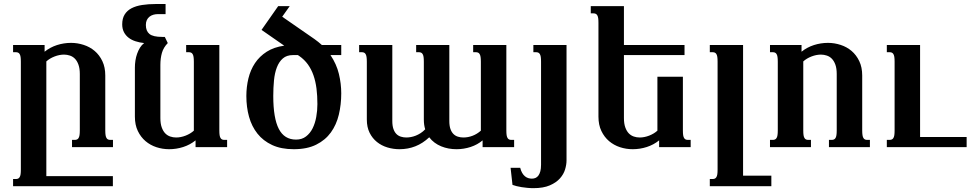

<svg xmlns="http://www.w3.org/2000/svg" viewBox="-20 -747 4929 975"><path d="M553.2 198.7H46.4V162.1H60.1Q66.4 162.1 71.3 160.2Q76.2 158.2 79.6 152.8Q83 147.5 84.5 138.2Q85.9 128.9 85.9 113.8V-433.6Q85.9 -448.7 84.5 -458Q83 -467.3 79.6 -472.7Q76.2 -478 71.3 -480Q66.4 -481.9 60.1 -481.9H46.4V-518.6H206.5V-484.4Q234.4 -506.8 269.3 -518.1Q304.2 -529.3 340.8 -529.3Q373.5 -529.3 405 -519Q436.5 -508.8 460.7 -488.3Q484.9 -467.8 499.8 -436.5Q514.6 -405.3 514.6 -363.8V-85Q514.6 -69.8 516.1 -60.5Q517.6 -51.3 521 -45.9Q524.4 -40.5 529.1 -38.6Q533.7 -36.6 540.5 -36.6H553.7V0H345.7V-36.6H359.4Q365.7 -36.6 370.6 -38.6Q375.5 -40.5 378.9 -45.9Q382.3 -51.3 383.8 -60.5Q385.3 -69.8 385.3 -85V-371.1Q385.3 -399.4 378.4 -418.5Q371.6 -437.5 360.6 -448.7Q349.6 -460 335 -464.8Q320.3 -469.7 305.2 -469.7Q281.7 -469.7 257.1 -460.2Q232.4 -450.7 215.3 -435.1V147.5H553.2Z M711.9 -528.3Q688.5 -530.8 668.2 -537.4Q647.9 -543.9 633.1 -555.4Q618.2 -566.9 609.4 -583.7Q600.6 -600.6 600.6 -623.5Q600.6 -653.3 613 -673.3Q625.5 -693.4 647.9 -705.1Q670.4 -716.8 701.9 -721.7Q733.4 -726.6 771 -726.6H820.8V-675.3H781.7Q769.5 -675.3 758.5 -672.1Q747.6 -668.9 739 -662.1Q730.5 -655.3 725.6 -645Q720.7 -634.8 720.7 -620.1Q720.7 -589.4 739 -574.5Q757.3 -559.6 803.2 -559.6H816.9L832 -528.3Q810.1 -505.9 802.2 -478.3Q794.4 -450.7 794.4 -417V-147.5Q794.4 -119.1 801.3 -100.1Q808.1 -81.1 819.1 -69.8Q830.1 -58.6 844.5 -53.7Q858.9 -48.8 874.5 -48.8Q897.9 -48.8 922.6 -58.3Q947.3 -67.9 964.4 -83.5V-433.6Q964.4 -448.7 962.9 -458Q961.4 -467.3 958 -472.7Q954.6 -478 949.7 -480Q944.8 -481.9 938.5 -481.9H925.3V-518.6H1093.8V-85Q1093.8 -69.8 1095.2 -60.5Q1096.7 -51.3 1100.1 -45.9Q1103.5 -40.5 1108.2 -38.6Q1112.8 -36.6 1119.6 -36.6H1133.3V0H973.1V-34.2Q945.3 -11.7 910.4 -0.5Q875.5 10.7 838.9 10.7Q805.7 10.7 774.4 0.5Q743.2 -9.8 719 -30.3Q694.8 -50.8 679.9 -81.8Q665 -112.8 665 -154.8V-404.3Q665 -421.4 667.7 -439.5Q670.4 -457.5 676.3 -474.1Q682.1 -490.7 690.9 -504.9Q699.7 -519 711.9 -528.3Z M1576.7 -548.8Q1597.2 -534.2 1614.3 -518.6H1712.9V-467.3H1658.2Q1689 -421.4 1700.9 -371.8Q1712.9 -322.3 1712.9 -272.9Q1712.9 -216.3 1700.7 -165Q1688.5 -113.8 1660.4 -74.7Q1632.3 -35.6 1585.9 -12.5Q1539.6 10.7 1471.7 10.7Q1407.7 10.7 1362.1 -10.5Q1316.4 -31.7 1287.4 -68.4Q1258.3 -105 1244.6 -154.1Q1231 -203.1 1231 -259.3Q1231 -305.7 1241.5 -348.9Q1252 -392.1 1274.9 -426.5Q1297.9 -460.9 1334.5 -484.4Q1371.1 -507.8 1423.3 -515.1L1308.1 -595.2L1392.6 -715.8H1451.2L1413.1 -662.1ZM1492.7 -467.3H1467.8Q1436 -467.3 1416.5 -450.4Q1397 -433.6 1386 -405Q1375 -376.5 1371.3 -338.6Q1367.7 -300.8 1367.7 -259.3Q1367.7 -147 1395.8 -92.5Q1423.8 -38.1 1483.4 -38.1Q1513.2 -38.1 1533.9 -54Q1554.7 -69.8 1567.4 -95.2Q1580.1 -120.6 1585.9 -152.8Q1591.8 -185.1 1591.8 -218.3Q1591.8 -260.7 1587.2 -297.4Q1582.5 -334 1571.8 -364.7Q1561 -395.5 1543.5 -419.9Q1525.9 -444.3 1500 -462.4Z M1842.8 -433.6Q1842.8 -448.7 1841.3 -458Q1839.8 -467.3 1836.4 -472.7Q1833 -478 1828.1 -480Q1823.2 -481.9 1816.9 -481.9H1803.7V-518.6H1972.2V-132.8Q1972.2 -108.4 1977.8 -92.3Q1983.4 -76.2 1992.9 -66.7Q2002.4 -57.1 2015.6 -53Q2028.8 -48.8 2043.5 -48.8Q2054.2 -48.8 2066.4 -51Q2078.6 -53.2 2091.1 -58.1Q2103.5 -63 2115.7 -70.8Q2127.9 -78.6 2139.2 -90.3Q2135.7 -101.6 2134 -113.8Q2132.3 -126 2132.3 -140.1V-433.6Q2132.3 -448.7 2130.9 -458Q2129.4 -467.3 2126 -472.7Q2122.6 -478 2117.7 -480Q2112.8 -481.9 2106.4 -481.9H2093.3V-518.6H2261.7V-132.8Q2261.7 -108.4 2267.3 -92.3Q2272.9 -76.2 2282.5 -66.7Q2292 -57.1 2305.2 -53Q2318.4 -48.8 2333 -48.8Q2356.9 -48.8 2379.9 -57.6Q2402.8 -66.4 2421.9 -83.5V-433.6Q2421.9 -448.7 2420.4 -458Q2418.9 -467.3 2415.5 -472.7Q2412.1 -478 2407.2 -480Q2402.3 -481.9 2396 -481.9H2382.8V-518.6H2551.3V-85Q2551.3 -69.8 2552.7 -60.5Q2554.2 -51.3 2557.6 -45.9Q2561 -40.5 2565.7 -38.6Q2570.3 -36.6 2577.1 -36.6H2590.8V0H2430.7V-34.2Q2404.8 -12.2 2369.9 -0.7Q2335 10.7 2298.3 10.7Q2277.8 10.7 2258.1 7.1Q2238.3 3.4 2220.5 -3.9Q2202.6 -11.2 2187 -22.7Q2171.4 -34.2 2159.7 -49.8Q2127 -19 2089.4 -4.2Q2051.8 10.7 2008.8 10.7Q1977.1 10.7 1947.3 1.7Q1917.5 -7.3 1894.3 -25.9Q1871.1 -44.4 1856.9 -72.8Q1842.8 -101.1 1842.8 -140.1Z M2856.9 67.9Q2856.9 88.9 2849.6 113.3Q2842.3 137.7 2823.5 158.9Q2804.7 180.2 2772 194.3Q2739.3 208.5 2688.5 208.5Q2673.3 208.5 2658.2 207Q2643.1 205.6 2629.2 203.4Q2615.2 201.2 2603.3 198.2Q2591.3 195.3 2582.5 191.9L2572.8 105H2621.6Q2625.5 120.6 2631.8 131.3Q2638.2 142.1 2646 148.4Q2653.8 154.8 2662.8 157.5Q2671.9 160.2 2681.2 160.2Q2690.9 160.2 2699.5 156.5Q2708 152.8 2714.1 144.5Q2720.2 136.2 2723.9 122.8Q2727.5 109.4 2727.5 89.8V-433.6Q2727.5 -448.7 2726.1 -458Q2724.6 -467.3 2721.2 -472.7Q2717.8 -478 2712.9 -480Q2708 -481.9 2701.7 -481.9H2688.5V-518.6H2856.9Z M3456.1 -467.3H3148.4V-147.5Q3148.4 -119.1 3155.3 -100.1Q3162.1 -81.1 3173.1 -69.8Q3184.1 -58.6 3198.5 -53.7Q3212.9 -48.8 3228.5 -48.8Q3252 -48.8 3276.6 -58.3Q3301.3 -67.9 3318.4 -83.5V-357.4H3447.8V-85Q3447.8 -69.8 3449.2 -60.5Q3450.7 -51.3 3454.1 -45.9Q3457.5 -40.5 3462.2 -38.6Q3466.8 -36.6 3473.6 -36.6H3487.3V0H3327.1V-34.2Q3299.3 -11.7 3264.4 -0.5Q3229.5 10.7 3192.9 10.7Q3159.7 10.7 3128.4 0.5Q3097.2 -9.8 3073 -30.3Q3048.8 -50.8 3033.9 -81.8Q3019 -112.8 3019 -154.8V-630.9Q3019 -646 3017.6 -655.3Q3016.1 -664.6 3012.7 -669.9Q3009.3 -675.3 3004.4 -677.2Q2999.5 -679.2 2993.2 -679.2H2980V-715.8H3148.4V-518.6H3456.1Z M3897 198.7H3584.5V162.1H3598.1Q3604.5 162.1 3609.4 160.2Q3614.3 158.2 3617.7 152.8Q3621.1 147.5 3622.6 138.2Q3624 128.9 3624 113.8V-433.6Q3624 -448.7 3622.6 -458Q3621.1 -467.3 3617.7 -472.7Q3614.3 -478 3609.4 -480Q3604.5 -481.9 3598.1 -481.9H3584.5V-518.6H3753.4V145H3897Z M4059.1 -85Q4059.1 -69.8 4060.5 -60.5Q4062 -51.3 4065.4 -45.9Q4068.8 -40.5 4073.5 -38.6Q4078.1 -36.6 4085 -36.6H4098.1V0H3890.1V-36.6H3903.8Q3910.2 -36.6 3915 -38.6Q3919.9 -40.5 3923.3 -45.9Q3926.8 -51.3 3928.2 -60.5Q3929.7 -69.8 3929.7 -85V-433.6Q3929.7 -448.7 3928.2 -458Q3926.8 -467.3 3923.3 -472.7Q3919.9 -478 3915 -480Q3910.2 -481.9 3903.8 -481.9H3890.1V-518.6H4050.3V-484.4Q4078.1 -506.8 4113 -518.1Q4147.9 -529.3 4184.6 -529.3Q4217.3 -529.3 4248.8 -519Q4280.3 -508.8 4304.4 -488.3Q4328.6 -467.8 4343.5 -436.5Q4358.4 -405.3 4358.4 -363.8V-85Q4358.4 -69.8 4359.9 -60.5Q4361.3 -51.3 4364.7 -45.9Q4368.2 -40.5 4372.8 -38.6Q4377.4 -36.6 4384.3 -36.6H4397.5V0H4189.5V-36.6H4203.1Q4209.5 -36.6 4214.4 -38.6Q4219.2 -40.5 4222.7 -45.9Q4226.1 -51.3 4227.5 -60.5Q4229 -69.8 4229 -85V-371.1Q4229 -399.4 4222.2 -418.5Q4215.3 -437.5 4204.3 -448.7Q4193.4 -460 4178.7 -464.8Q4164.1 -469.7 4148.9 -469.7Q4125.5 -469.7 4100.8 -460.2Q4076.2 -450.7 4059.1 -435.1Z M4888.7 0H4483.4V-36.6H4497.1Q4503.4 -36.6 4508.3 -38.6Q4513.2 -40.5 4516.6 -45.9Q4520 -51.3 4521.5 -60.5Q4522.9 -69.8 4522.9 -85V-433.6Q4522.9 -448.7 4521.5 -458Q4520 -467.3 4516.6 -472.7Q4513.2 -478 4508.3 -480Q4503.4 -481.9 4497.1 -481.9H4483.4V-518.6H4652.3V-51.3H4888.7Z"/></svg>

Font: Arian AMU Serif
Style: Bold
Weight: 700
Designer: Ruben Hakobyan (Tarumian)
Foundry: Ruben Hakobyan (Tarumian)
Version: Version 1.002